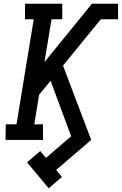

<svg xmlns="http://www.w3.org/2000/svg" viewBox="-20 -755 657 1036"><path d="M243 261 126 121 197 60 228 97 364 -20 253 -319 191 -244 165 -84H212V0H10L11 -84H69L162 -651H115V-735H316V-651H258L220 -420L476 -735H617V-651H524L320 -401L472 0L283 162L314 200Z"/></svg>

Font: Iosevka Etoile Medium
Style: Italic
Weight: 500
Italic angle: -9°
Designer: Belleve Invis
Foundry: Belleve Invis
Version: Version 22.1.2; ttfautohint (v1.8.4)